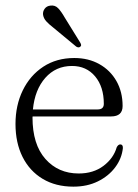

<svg xmlns="http://www.w3.org/2000/svg" viewBox="-20 -670 503 700"><path d="M427 -283.5Q427 -245.5 385 -245.5H99Q98.5 -244 98.5 -242Q98.5 -143.5 145.5 -90.5Q192.5 -37.5 267 -37.5Q320.5 -37.5 357.2 -65.2Q394 -93 405.5 -133Q411 -143.5 418.5 -143.5Q428.5 -143.5 428 -130Q424 -92 400 -60Q376 -28 337 -8.8Q298 10.5 247.5 10.5Q183 10.5 135.5 -18Q88 -46.5 62.2 -98Q36.5 -149.5 36.5 -218Q36.5 -286 63 -340.5Q89.5 -395 137.8 -426.8Q186 -458.5 251 -458.5Q302.5 -458.5 342.2 -436.2Q382 -414 404.5 -374.5Q427 -335 427 -283.5ZM242.5 -429.5Q183.5 -429.5 145.2 -386.2Q107 -343 100 -271H336Q358.5 -271 358.5 -291.5Q358.5 -353.5 326.8 -391.5Q295 -429.5 242.5 -429.5ZM216 -606 272 -515.5Q274.5 -511.5 275.5 -507.2Q276.5 -503 273 -500Q267 -494.5 258 -500L173.5 -570Q158.5 -581.5 148.8 -592.2Q139 -603 137 -616Q135.5 -628 142.8 -638Q150 -648 163.5 -649.5Q180.5 -652 192 -640Q203.5 -628 216 -606Z"/></svg>

Font: Fraunces 72pt Soft Light
Style: Regular
Weight: 300
Version: Version 1.000;[b76b70a41]